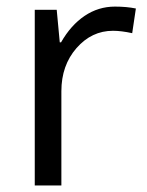

<svg xmlns="http://www.w3.org/2000/svg" viewBox="-20 -565 448 585"><path d="M330.1 -544.9Q365.7 -544.9 394 -539.1L382.8 -463.9Q349.6 -471.2 324.2 -471.2Q259.3 -471.2 213.1 -418.5Q167 -365.7 167 -287.1V0H85.9V-535.2H152.8L162.1 -436H166Q195.8 -488.3 237.8 -516.6Q279.8 -544.9 330.1 -544.9Z"/></svg>

Font: f0_25842 
Style: Regular
Weight: 400
Foundry: Ascender Corporation
Version: Version 1.10